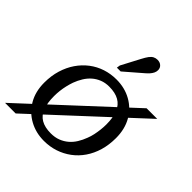

<svg xmlns="http://www.w3.org/2000/svg" viewBox="-235 -908 1073 1073"><g transform="rotate(45 301.5 -371.5)"><path d="M270 -45Q303 -45 328.5 -55Q354 -65 374 -82Q394 -99 408.5 -122.5Q423 -146 433 -173Q441 -193 445.5 -214.5Q450 -236 452.5 -257.5Q455 -279 455 -300Q455 -355 440.5 -390.5Q426 -426 395.5 -443.5Q365 -461 317 -461Q286 -461 261 -451Q236 -441 216.5 -424Q197 -407 182.5 -383.5Q168 -360 158 -333Q151 -313 146 -291.5Q141 -270 138.5 -248.5Q136 -227 136 -206Q136 -151 149.5 -115.5Q163 -80 193 -62.5Q223 -45 270 -45ZM273 12Q209 12 157 -16.5Q105 -45 74.5 -97Q44 -149 44 -220Q44 -274 58 -320Q72 -366 97 -402.5Q122 -439 156 -465Q190 -491 231 -504.5Q272 -518 318 -518Q383 -518 435 -489Q487 -460 517 -407.5Q547 -355 547 -284Q547 -230 533.5 -184.5Q520 -139 495 -102.5Q470 -66 435.5 -40.5Q401 -15 360 -1.5Q319 12 273 12ZM-31 15 550 -523H634L53 15ZM333 -696Q345 -719 355 -732.5Q365 -746 376.5 -752Q388 -758 402 -758Q421 -758 433 -747Q445 -736 445 -719Q445 -707 440 -696.5Q435 -686 426.5 -676Q418 -666 405 -655L302 -566H272L275 -586Z"/></g></svg>

Font: Roboto Serif 20pt
Style: Italic
Weight: 400
Italic angle: -10°
Designer: Greg Gazdowicz
Foundry: Commercial Type
Version: Version 1.008